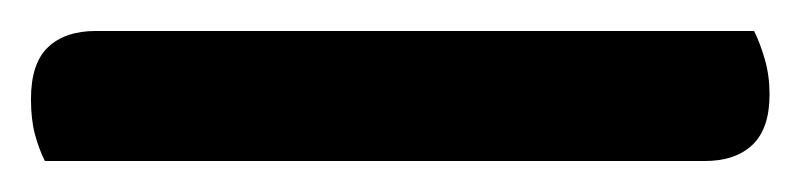

<svg xmlns="http://www.w3.org/2000/svg" viewBox="-20 37 517 124"><path d="M9 141Q5 133 2.5 123.5Q0 114 0 101Q0 78 11 67.5Q22 57 42 57H467Q471 65 474 75.5Q477 86 477 98Q477 120 466 130.5Q455 141 435 141Z"/></svg>

Font: Baloo Tammudu 2 Medium
Style: Regular
Weight: 500
Designer: Maithili Shingre, Omkar Shende and Ek Type
Foundry: Ek Type
Version: Version 1.640;hotconv 1.0.111;makeotfexe 2.5.65597; ttfautoh